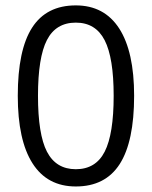

<svg xmlns="http://www.w3.org/2000/svg" viewBox="-20 -672 555 701"><path d="M256.8 -652.3Q360.8 -652.3 415.3 -567.9Q469.7 -483.4 469.7 -322.3Q469.7 -155.3 417.2 -73.2Q364.7 8.8 256.8 8.8Q152.8 8.8 98.9 -75.4Q44.9 -159.7 44.9 -322.3Q44.9 -489.7 97.2 -571Q149.4 -652.3 256.8 -652.3ZM118.7 -322.3Q118.7 -181.6 151.4 -118.2Q184.6 -54.2 256.8 -54.2Q329.6 -54.2 362.3 -118.4Q395 -182.6 395 -322.3Q395 -460.9 362.1 -525.1Q329.1 -589.4 256.8 -589.4Q184.1 -589.4 151.4 -525.9Q118.7 -462.4 118.7 -322.3Z"/></svg>

Font: Khula Regular
Style: Regular
Weight: 400
Designer: Erin McLaughlin, Steve Matteson
Version: Version 1.000;PS 1.0;hotconv 1.0.72;makeotf.lib2.5.5900